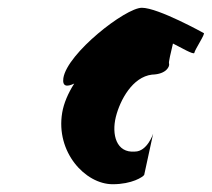

<svg xmlns="http://www.w3.org/2000/svg" viewBox="-20 -708 545 494"><path d="M143 -507C140 -485 152 -484 171 -493C155 -468 144 -442 140 -418C123 -317 199 -234 270 -234C320 -234 348 -253 351 -258L374 -364C374 -364 359 -318 327 -318C279 -314 267 -362 278 -407C289 -451 321 -510 371 -516C409 -517 417 -538 415 -544C413 -547 420 -574 425 -596C445 -586 479 -566 480 -572C481 -580 510 -623 504 -623C504 -623 387 -688 345 -688C303 -688 153 -571 143 -507Z"/></svg>

Font: Ampere
Style: SCSuCndIta
Weight: 400
Version: Version 1